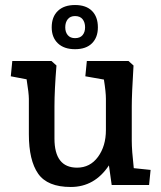

<svg xmlns="http://www.w3.org/2000/svg" viewBox="-20 -737 643 765"><path d="M95 -202V-343Q95 -365 86 -421L23 -433L29 -494H185L205 -476Q197 -378 197 -313V-185Q197 -69 287 -69Q339 -69 370.5 -112Q402 -155 402 -219V-343Q402 -370 394 -420L320 -433L326 -494H492L512 -476Q505 -362 505 -313V-176Q505 -139 513 -67L580 -60L574 0H425L414 -78Q357 8 262 8Q169 8 132 -45Q95 -98 95 -202ZM186 -628Q186 -670 210.5 -693.5Q235 -717 279 -717Q323 -717 346.5 -693.5Q370 -670 370 -628Q370 -588 346.5 -564.5Q323 -541 279 -541Q235 -541 210.5 -564.5Q186 -588 186 -628ZM319 -628Q319 -648 309 -660.5Q299 -673 279 -673Q260 -673 250 -660.5Q240 -648 240 -628Q240 -609 250 -597Q260 -585 279 -585Q299 -585 309 -597Q319 -609 319 -628Z"/></svg>

Font: Andada Pro SemiBold
Style: Regular
Weight: 600
Designer: Carolina Giovagnoli
Foundry: Huerta Tipografica
Version: Version 3.005